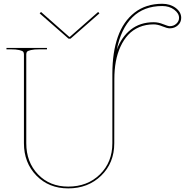

<svg xmlns="http://www.w3.org/2000/svg" viewBox="-20 -1020 1003 1042"><path d="M202.6 -955.1 356 -819.8H358.9L512.7 -955.1L519.5 -947.3L362.8 -810.1H352.1L195.3 -947.3ZM613.8 -750Q639.2 -819.3 689.9 -859.4Q740.7 -899.4 814 -899.4Q839.4 -899.4 865.7 -888.7Q892.1 -877.9 901.4 -877.9Q922.4 -877.9 937 -891.4Q951.7 -904.8 951.7 -922.9Q951.7 -947.8 925.3 -967.5Q898.9 -987.3 860.4 -987.3Q760.3 -987.3 698.2 -925.8Q636.2 -864.3 613.8 -750ZM589.8 -620.1Q589.8 -735.4 619.4 -819.6Q648.9 -903.8 710.4 -951.7Q772 -999.5 860.4 -999.5Q903.3 -999.5 933.3 -977.1Q963.4 -954.6 963.4 -922.9Q963.4 -898.9 945.3 -882.6Q927.2 -866.2 901.4 -866.2Q887.2 -866.2 861.3 -877Q835.4 -887.7 814 -887.7Q771 -887.7 735.8 -872.8Q700.7 -857.9 675.8 -831.1Q650.9 -804.2 633.8 -766.8Q616.7 -729.5 608.6 -685.5Q600.6 -641.6 600.6 -591.3L600.1 -242.7Q600.1 -135.7 529.1 -66.7Q458 2.4 350.1 2.4Q245.1 2.4 177.5 -67.1Q109.9 -136.7 109.9 -242.7V-725.1Q109.9 -733.9 106 -739Q102.1 -744.1 84.7 -748.3Q67.4 -752.4 35.2 -752.4H15.1V-759.8H234.9V-752.4H197.3Q165 -752.4 147.7 -748.3Q130.4 -744.1 126.5 -739Q122.6 -733.9 122.6 -725.1V-242.7Q122.6 -140.1 186.3 -73.7Q250 -7.3 350.1 -7.3Q454.6 -7.3 522.2 -73.5Q589.8 -139.6 589.8 -242.7Z"/></svg>

Font: ZnikomitNo24
Style: Thin
Weight: 300
Designer: gluk
Foundry: gluk
Version: Version 0.55